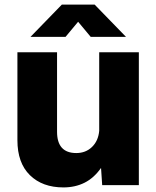

<svg xmlns="http://www.w3.org/2000/svg" viewBox="-20 -808 683 838"><path d="M257 10Q165 10 110.5 -43.5Q56 -97 56 -196V-580H229V-233Q229 -140 313 -140Q354 -140 381.5 -166.5Q409 -193 413 -237V-580H586V0H426L421 -75Q390 -31 349 -10.5Q308 10 257 10ZM113 -647 250 -788H393L530 -647H376L321 -713L266 -647Z"/></svg>

Font: BDO Grotesk ExtraBold
Style: Regular
Weight: 800
Designer: Deni Anggara
Foundry: Lokal Container
Version: Version 2.000